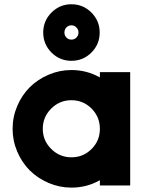

<svg xmlns="http://www.w3.org/2000/svg" viewBox="-20 -855 679 885"><path d="M439.5 -705.1Q439.5 -650.9 401.4 -612.8Q363.3 -574.7 309.1 -574.7Q255.4 -574.7 217.3 -612.8Q179.2 -650.9 179.2 -705.1Q179.2 -758.8 217.3 -797.1Q255.4 -835.4 309.1 -835.4Q363.3 -835.4 401.4 -797.1Q439.5 -758.8 439.5 -705.1ZM332.3 -681.9Q341.8 -691.4 341.8 -705.1Q341.8 -718.8 332.3 -728.5Q322.8 -738.3 309.1 -738.3Q295.4 -738.3 286.1 -728.5Q276.9 -718.8 276.9 -705.1Q276.9 -691.4 286.1 -681.9Q295.4 -672.4 309.1 -672.4Q322.8 -672.4 332.3 -681.9ZM440.4 0V-24.4Q380.4 9.8 309.1 9.8Q254.4 9.8 204.1 -11.7Q153.8 -33.2 117.4 -69.3Q81.1 -105.5 59.6 -155.8Q38.1 -206.1 38.1 -261.2Q38.1 -316.4 59.6 -366.7Q81.1 -417 117.4 -453.1Q153.8 -489.3 204.1 -510.7Q254.4 -532.2 309.1 -532.2Q380.4 -532.2 440.4 -498V-522.5H580.1V0ZM309.1 -393.1Q254.9 -393.1 216.1 -354.5Q177.2 -315.9 177.2 -261.2Q177.2 -207 216.1 -168.5Q254.9 -129.9 309.1 -129.9Q363.8 -129.9 402.1 -168.2Q440.4 -206.5 440.4 -261.2Q440.4 -315.9 402.1 -354.5Q363.8 -393.1 309.1 -393.1Z"/></svg>

Font: Basically A Sans Serif
Style: Bold
Weight: 700
Designer: Hyung-Suk Kim
Foundry: Mental Design
Version: 1.000